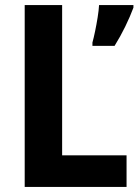

<svg xmlns="http://www.w3.org/2000/svg" viewBox="-20 -734 544 754"><path d="M77 0V-714H224V-124H477V0ZM504 -704Q491 -669 472 -630Q453 -591 430 -554H343V-567Q348 -585 353.5 -611.5Q359 -638 363.5 -666Q368 -694 369 -714H504Z"/></svg>

Font: Noto Sans Lao SemiCondensed
Style: Bold
Weight: 700
Width: 4
Designer: Monotype Design Team
Foundry: Monotype Imaging Inc.
Version: Version 2.003; ttfautohint (v1.8.4.7-5d5b)